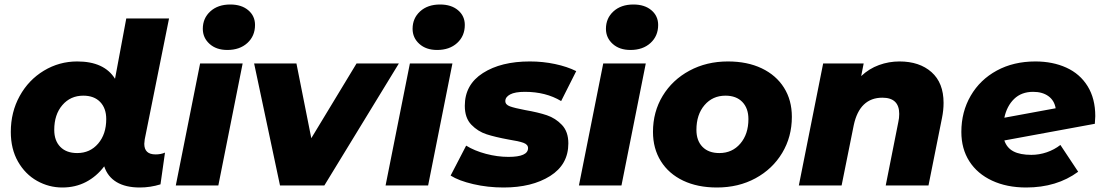

<svg xmlns="http://www.w3.org/2000/svg" viewBox="-20 -824 4898 853"><path d="M621 -185Q621 -138 671 -138Q695 -138 713 -146L693 -5Q648 9 601 9Q538 9 498 -15Q458 -39 443 -85Q409 -40 362 -15.5Q315 9 257 9Q197 9 144.5 -20.5Q92 -50 60 -106Q28 -162 28 -238Q28 -326 67.5 -397.5Q107 -469 175 -510Q243 -551 323 -551Q443 -551 491 -474L541 -742H731L623 -205Q621 -191 621 -185ZM452 -295Q452 -343 425 -371Q398 -399 350 -399Q293 -399 257 -357Q221 -315 221 -247Q221 -199 248 -171.5Q275 -144 323 -144Q380 -144 416 -186Q452 -228 452 -295Z M869 -542H1058L950 0H761ZM881 -696Q881 -743 914.5 -773.5Q948 -804 1003 -804Q1053 -804 1083 -778.5Q1113 -753 1113 -713Q1113 -664 1079 -633Q1045 -602 990 -602Q941 -602 911 -629Q881 -656 881 -696Z M1752 -542 1421 0H1224L1109 -542H1297L1363 -210L1564 -542Z M1801 -542H1990L1882 0H1693ZM1813 -696Q1813 -743 1846.5 -773.5Q1880 -804 1935 -804Q1985 -804 2015 -778.5Q2045 -753 2045 -713Q2045 -664 2011 -633Q1977 -602 1922 -602Q1873 -602 1843 -629Q1813 -656 1813 -696Z M1982 -44 2051 -177Q2088 -154 2139 -140.5Q2190 -127 2239 -127Q2326 -127 2326 -166Q2326 -182 2305.5 -189.5Q2285 -197 2240 -204Q2180 -215 2141.5 -227.5Q2103 -240 2074 -270Q2045 -300 2045 -354Q2045 -448 2125.5 -499.5Q2206 -551 2334 -551Q2392 -551 2446 -539.5Q2500 -528 2540 -508L2473 -375Q2405 -416 2312 -416Q2268 -416 2246.5 -404.5Q2225 -393 2225 -375Q2225 -359 2245.5 -351.5Q2266 -344 2313 -335Q2371 -325 2409.5 -312Q2448 -299 2476.5 -269Q2505 -239 2505 -187Q2505 -93 2424 -42Q2343 9 2217 9Q2147 9 2082.5 -6Q2018 -21 1982 -44Z M2660 -542H2849L2741 0H2552ZM2672 -696Q2672 -743 2705.5 -773.5Q2739 -804 2794 -804Q2844 -804 2874 -778.5Q2904 -753 2904 -713Q2904 -664 2870 -633Q2836 -602 2781 -602Q2732 -602 2702 -629Q2672 -656 2672 -696Z M2881 -238Q2881 -327 2924 -398Q2967 -469 3043 -510Q3119 -551 3214 -551Q3300 -551 3364 -520.5Q3428 -490 3463 -434.5Q3498 -379 3498 -305Q3498 -216 3455 -144.5Q3412 -73 3336.5 -32Q3261 9 3165 9Q3079 9 3015 -21.5Q2951 -52 2916 -108Q2881 -164 2881 -238ZM3305 -295Q3305 -343 3278 -371Q3251 -399 3203 -399Q3146 -399 3110 -357Q3074 -315 3074 -247Q3074 -199 3101 -171.5Q3128 -144 3176 -144Q3233 -144 3269 -186Q3305 -228 3305 -295Z M4172 -367Q4172 -334 4165 -300L4105 0H3915L3971 -282Q3975 -299 3975 -318Q3975 -390 3900 -390Q3850 -390 3818 -359.5Q3786 -329 3773 -268L3719 0H3529L3637 -542H3817L3806 -486Q3841 -519 3885 -535Q3929 -551 3976 -551Q4065 -551 4118.5 -503.5Q4172 -456 4172 -367Z M4846 -308Q4846 -298 4844 -274L4442 -200Q4453 -167 4482.5 -151.5Q4512 -136 4562 -136Q4597 -136 4630.5 -147.5Q4664 -159 4691 -180L4770 -61Q4675 9 4539 9Q4453 9 4387.5 -21.5Q4322 -52 4286.5 -107.5Q4251 -163 4251 -238Q4251 -327 4292.5 -398.5Q4334 -470 4408.5 -510.5Q4483 -551 4580 -551Q4657 -551 4717.5 -523.5Q4778 -496 4812 -441Q4846 -386 4846 -308ZM4442 -301 4670 -343Q4664 -378 4637.5 -397Q4611 -416 4570 -416Q4518 -416 4485.5 -384.5Q4453 -353 4442 -301Z"/></svg>

Font: Montserrat Alternates ExtraBold
Style: Italic
Weight: 800
Italic angle: -11.3°
Designer: Julieta Ulanovsky
Foundry: Julieta Ulanovsky
Version: Version 7.200